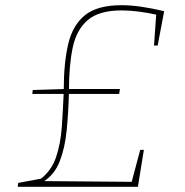

<svg xmlns="http://www.w3.org/2000/svg" viewBox="-20 -718 711 738"><path d="M48 0 50 -15 147 -33 132 -27Q177 -60 195 -112.5Q213 -165 217.5 -229.5Q222 -294 225 -364L232 -357H104L106 -372L233 -376L225 -371Q225 -475 242 -548Q259 -621 306.5 -659.5Q354 -698 447 -698Q483 -698 524 -692Q565 -686 611 -675L586 -543H572L581 -671L589 -660Q508 -678 448 -678Q361 -678 317.5 -641Q274 -604 259.5 -535Q245 -466 245 -369L237 -376H441L438 -357H236L245 -362Q243 -287 236.5 -219Q230 -151 210 -99Q190 -47 146 -19L142 -22L494 -19L484 -11L519 -142H533L510 0Z"/></svg>

Font: Bitter Thin Thin
Style: Italic
Weight: 250
Italic angle: -9°
Version: Version 2.002